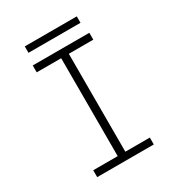

<svg xmlns="http://www.w3.org/2000/svg" viewBox="-199 -967 997 1087"><g transform="rotate(-30 300.0 -423.0)"><path d="M115 0V-45H275V-685H115V-730H485V-685H325V-45H485V0ZM130 -804V-846H470V-804Z"/></g></svg>

Font: M PLUS Code Latin Expanded Light
Style: Regular
Weight: 300
Width: 7
Designer: Coji Morishita
Foundry: UNDERFOREST DESIGN
Version: Version 1.002; ttfautohint (v1.8.3)